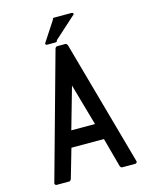

<svg xmlns="http://www.w3.org/2000/svg" viewBox="-134 -1025 857 1096"><g transform="rotate(-15 294.0 -477.0)"><path d="M448 -14Q445 -14 441.5 -17.5Q438 -21 437 -24L390 -197H198L148 -24Q147 -22 143.5 -18Q140 -14 137 -14H61Q57 -14 53.5 -18Q50 -22 51 -26L257 -768Q258 -771 261.5 -774.5Q265 -778 268 -778H319Q322 -778 325.5 -774Q329 -770 330 -768L537 -26Q538 -22 534.5 -18Q531 -14 527 -14ZM363 -293 293 -539 223 -293ZM266 -801H217Q207 -801 207 -811L285 -930Q285 -940 295 -940H398Q408 -940 408 -930L276 -811Q276 -801 266 -801Z"/></g></svg>

Font: Kanalisirung
Style: Regular
Weight: 500
Designer: Peter Wiegel
Foundry: Peter Wiegel
Version: 1.000